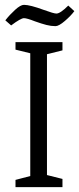

<svg xmlns="http://www.w3.org/2000/svg" viewBox="-20 -773 327 793"><path d="M44 -30 105 -46V-553L44 -568V-599H238V-565L174 -549V-50L238 -34V0H44ZM124 -685Q91 -698 79 -698Q66 -698 26 -668L2 -689Q20 -712 42.5 -732.5Q65 -753 79 -753Q104 -753 161 -732Q202 -717 213 -717Q229 -717 262 -750L287 -727Q273 -708 248 -686.5Q223 -665 209 -665Q191 -665 171.5 -670Q152 -675 124 -685Z"/></svg>

Font: Grenze Light
Style: Regular
Weight: 300
Designer: Renata Polastri
Foundry: Omnibus-Type
Version: Version 1.002; ttfautohint (v1.8)